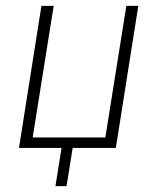

<svg xmlns="http://www.w3.org/2000/svg" viewBox="-20 -507 538 658"><path d="M170 131 191 0H45L122 -487H164L92 -36H341L413 -487H454L377 0H229L208 131Z"/></svg>

Font: Nunito Sans 10pt Condensed ExtraLight
Style: Italic
Weight: 250
Width: 3
Italic angle: -9°
Designer: Vernon Adams
Foundry: Vernon Adams
Version: Version 3.101;gftools[0.9.27]